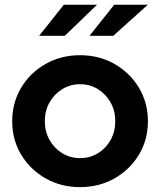

<svg xmlns="http://www.w3.org/2000/svg" viewBox="-20 -757 656 787"><path d="M308.2 10Q230 10 166.8 -25.9Q103.7 -61.8 66.8 -123Q30 -184.2 30 -260Q30 -336.2 66.7 -397.5Q103.4 -458.8 166.7 -494.8Q230 -530.7 308.1 -530.7Q386.5 -530.7 449.5 -494.8Q512.5 -458.8 549.4 -397.5Q586.3 -336.2 586.3 -260Q586.3 -184.2 549.5 -123Q512.6 -61.8 449.6 -25.9Q386.6 10 308.2 10ZM308.2 -108.9Q349.1 -108.9 381.8 -129.1Q414.5 -149.3 433.5 -183.6Q452.5 -217.9 452.5 -260.4Q452.5 -302.9 433.3 -337.1Q414.1 -371.3 381.4 -391.6Q348.6 -411.8 308.2 -411.8Q267.9 -411.8 235.1 -391.6Q202.2 -371.3 183 -337.1Q163.8 -302.9 163.8 -260.4Q163.8 -217.9 182.9 -183.6Q202.1 -149.3 234.9 -129.1Q267.8 -108.9 308.2 -108.9ZM140.4 -610.2 241.5 -737.5H377.6L245.6 -610.2ZM346.9 -610.2 448 -737.5H585.8L444.3 -610.2Z"/></svg>

Font: Red Hat Display VF
Style: Regular
Weight: 300
Designer: Pentagram, MCKL
Foundry: Pentagram, MCKL
Version: Version 1.023